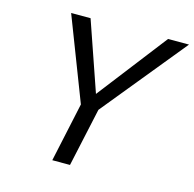

<svg xmlns="http://www.w3.org/2000/svg" viewBox="-98 -759 870 859"><g transform="rotate(15 337.0 -329.0)"><path d="M358 -271 299 0H217L276 -274L128 -658H218L329 -337L577 -658H674Z"/></g></svg>

Font: Ysabeau Medium
Style: Italic
Weight: 500
Italic angle: -12°
Designer: Christian Thalmann (Catharsis Fonts)
Version: Version 0.003